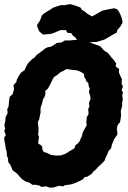

<svg xmlns="http://www.w3.org/2000/svg" viewBox="-22 -876 612 920"><path d="M216.6 23.4 200 17 175.6 19.6 169.4 14 145.4 8.8 134.4 10 117.6 -1.4 101.8 -5.8 83.6 -17.2 71.2 -31 60.4 -43.6 46.6 -54 37.6 -61.6 31.6 -77.4 26.6 -87.8 17.4 -99.4 16.6 -117 11.6 -128.4 10 -149 5 -165.6 3.8 -178 -0.4 -200.2 -2.4 -215 5.8 -229 -1.8 -248.8 2.8 -259.6 -1.4 -276.4 3.2 -294.8 4.8 -314 14.6 -334 12.6 -352.4 18.8 -364.4 21.2 -390.2 24.6 -412.2 38.6 -424.8 45.2 -449.4 42.4 -467.8 56.4 -483.2 58.6 -494 67 -510.4 78.2 -527.6 96.2 -540.2 100.4 -550.8 107.8 -566 117.6 -579 132.4 -593 143.4 -600.4 154.2 -613.6 162.6 -619.2 180.8 -632.6 193.4 -643 205.8 -649.4 222.6 -652.2 239.8 -662.8 250 -670 273.4 -672.8 287.6 -682.2 309.2 -682 332.8 -684.2 349.4 -685.4 363.2 -685 384.2 -682.8 392.6 -676.8 410.8 -672.2 428 -665.2 453.8 -656.6 459.8 -652.8 478 -632.8 493.6 -623.4 500.2 -615.8 511.8 -601 524.2 -587.6 534.8 -571.6 532 -558 548.8 -545.2 547.6 -529.8 553.8 -513.4 562 -497.8 560.8 -474.4 567 -461.6 560.6 -444.6 567 -434.2 563.8 -419.6 566.4 -398 563.2 -385.8 563.6 -368.6 556.8 -345.2 558 -321 556.2 -309.4 553 -290.4 542 -277.6 537.6 -258.6 540.4 -243.2 540.2 -230.8 524.8 -209.2 514 -182.4 510.2 -165.4 498 -152 491.6 -135.4 482.6 -118.2 480.4 -108 468 -94.4 452.6 -80.4 436.2 -62.8 426.4 -55 416.2 -42.2 396 -29.2 384.2 -27.8 374.4 -16.2 356.8 -7.6 336.4 1.8 314.6 8.4 309.4 8.8 287.4 12 281.4 17 260.2 14.2 236.2 22ZM247.8 -130.6 270.4 -131.4 292.2 -139.6 301 -144.8 312 -152.2 326.4 -160.2 335.6 -166.6 339.6 -180 351.2 -189 360.6 -200.6 365.8 -215 370.8 -223.8 373.8 -239.8 377.6 -247.4 385.2 -261.2 394.4 -277.2 391.4 -286.6 392.6 -298.8 393.4 -313 402.4 -330.2 400.6 -353.8 406.4 -365.8 404 -382.6 408.8 -394.8 412.4 -404.2 409.2 -418.6 404.2 -434.8 408 -452 403.6 -461.6 400.8 -478.6 391 -487.4 388 -498.2 382 -506.6 380.8 -521.4 368.8 -529.8 354.2 -536 343.8 -539.6 328.6 -540.6 307.4 -543.8 294.8 -544.8 283.4 -537 268.4 -530.6 260 -523 249 -514.8 236.2 -506.2 229.4 -494.4 222.8 -480 217 -468.8 207.4 -451.2 194.8 -440.8 196 -427.4 191.4 -411.6 183.6 -399 180 -381.8 173.4 -362.8 171.8 -349.6 172.6 -337.4 168 -317 165.6 -303.2 159.6 -291.8 160.6 -277.2 162.2 -267.8 162.6 -248.6 160.4 -232.2 165.2 -218.4 161.8 -202.8 161 -188.4 172.4 -181.2 179.8 -175.4 180.8 -160.6 187.8 -147.6 201.4 -144 209.6 -140 222.6 -133.6 234.4 -132ZM340 -695.4 324.8 -707.8 319.8 -717.4 301 -718.8 294.2 -731.4 268.4 -732 231 -716.2 217.6 -713.2 184.6 -710.4 177.4 -715.6 165.4 -726.4 156.8 -747.2 155.8 -757.4 168 -774.6 172.6 -785 178.2 -801 188.4 -811.4 224.6 -833.6 230.4 -838.2 252 -846 270.2 -851.6 288 -851.2 313.2 -856.4 344.2 -847.6 363.6 -839.8 371.2 -828.4 381.6 -822.4 399 -808.6 419.8 -797.2 438.4 -808 468.2 -825 493.8 -830.6 524.6 -836.4 539 -832 547.2 -821 554.2 -808.2 562.6 -785.4 565.2 -767.4 553.2 -746.8 540.2 -732.6 537.2 -719.6 516.2 -708.4 485.4 -690 478.8 -686.6 461.2 -681 442.4 -675.4 411.2 -674 373 -671.8 363.6 -679.4 348.4 -683.8Z"/></svg>

Font: Winky Rough
Style: Italic
Weight: 400
Italic angle: -8.97852°
Designer: Simon Atzbach
Foundry: typofactur
Version: Version 1.206